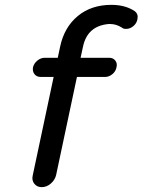

<svg xmlns="http://www.w3.org/2000/svg" viewBox="-20 -768 587 791"><path d="M427 -669Q340 -661 322 -576L312 -530H430Q446 -530 455 -518.5Q464 -507 460 -491Q457 -474 443 -462.5Q429 -451 413 -451H297L211 -46Q206 -26 189 -11.5Q172 3 152 3Q132 3 121 -11.5Q110 -26 115 -46L201 -451H148Q131 -451 122 -462.5Q113 -474 116 -491Q120 -507 134 -518.5Q148 -530 165 -530H218L228 -577Q245 -656 300.5 -702Q356 -748 439 -748Q471 -748 497 -740Q519 -733 535 -722Q551 -710 546 -688Q543 -672 529.5 -660.5Q516 -649 500 -649Q490 -649 487 -651Q484 -653 481 -655Q458 -669 435 -669Q431 -669 427 -669Z"/></svg>

Font: Sepalumica Med
Style: Italic
Weight: 500
Italic angle: -12°
Designer: Julieta Ulanovsky
Foundry: Julieta Ulanovsky
Version: Version 7.200